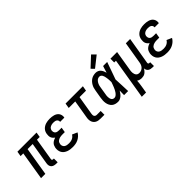

<svg xmlns="http://www.w3.org/2000/svg" viewBox="63 -1725 2874 2874"><g transform="rotate(-45 1500.0 -287.5)"><path d="M364 8Q342 8 320.5 2.5Q299 -3 284 -18Q269 -33 264.5 -54.5Q260 -76 264 -99L322 -450H214L140 0H49L123 -450H66L79 -530H484L471 -450H413L355 -99Q354 -93 354.5 -88Q355 -83 358.5 -79Q362 -75 367 -73.5Q372 -72 377 -72H393V8Z M717 8Q690 8 664 4.5Q638 1 614 -8Q590 -17 570 -32Q550 -47 537.5 -69Q525 -91 521.5 -117Q518 -143 522 -170Q526 -189 534 -208Q542 -227 557 -241Q572 -255 590.5 -264.5Q609 -274 628 -280Q613 -290 601 -303.5Q589 -317 582.5 -333.5Q576 -350 575.5 -369Q575 -388 578 -407Q581 -428 589.5 -447.5Q598 -467 613 -483Q628 -499 647 -510Q666 -521 686 -527Q706 -533 726.5 -535.5Q747 -538 768 -538Q790 -538 811.5 -535.5Q833 -533 853 -527Q873 -521 890.5 -510Q908 -499 920 -482Q932 -465 936.5 -444Q941 -423 938 -402Q937 -400 937 -398Q937 -396 936 -394H846Q846 -394 846.5 -395Q847 -396 847 -397Q849 -412 842.5 -425Q836 -438 824 -445.5Q812 -453 797.5 -455.5Q783 -458 768 -458Q757 -458 746.5 -457Q736 -456 725.5 -453Q715 -450 704.5 -445Q694 -440 686 -432.5Q678 -425 673 -414.5Q668 -404 666 -394Q664 -377 668 -360.5Q672 -344 684 -333.5Q696 -323 712.5 -319.5Q729 -316 746 -316H801L788 -236H733Q720 -236 707.5 -234.5Q695 -233 682.5 -230Q670 -227 657.5 -221Q645 -215 635 -206Q625 -197 619.5 -184.5Q614 -172 612 -160Q608 -139 615.5 -120Q623 -101 639 -90Q655 -79 675.5 -75.5Q696 -72 717 -72Q734 -72 751.5 -75Q769 -78 785.5 -85.5Q802 -93 816 -105.5Q830 -118 839 -134L920 -98Q905 -71 882 -50Q859 -29 831.5 -15.5Q804 -2 774.5 3Q745 8 717 8Z M1310 0Q1288 0 1267 -3.5Q1246 -7 1228 -16.5Q1210 -26 1197 -42Q1184 -58 1178 -77.5Q1172 -97 1171.5 -118.5Q1171 -140 1175 -161L1223 -450H1085L1098 -530H1465L1451 -450H1314L1264 -148Q1262 -136 1262.5 -123Q1263 -110 1269 -100Q1275 -90 1286 -85Q1297 -80 1310 -80H1391V0Z M1675 8Q1648 8 1622 1Q1596 -6 1576.5 -22.5Q1557 -39 1545 -62.5Q1533 -86 1528.5 -112Q1524 -138 1525 -165.5Q1526 -193 1531 -221L1553 -351Q1556 -374 1563 -397Q1570 -420 1582 -441.5Q1594 -463 1611 -482Q1628 -501 1649 -514Q1670 -527 1694 -532.5Q1718 -538 1741 -538Q1765 -538 1786 -528.5Q1807 -519 1821 -502Q1835 -485 1844 -464.5Q1853 -444 1859 -422Q1867 -449 1875.5 -476Q1884 -503 1893 -530H1979Q1954 -461 1930.5 -392.5Q1907 -324 1882 -256Q1886 -192 1888 -128Q1890 -64 1893 0H1807Q1807 -24 1807.5 -47.5Q1808 -71 1809 -95Q1797 -76 1784 -58Q1771 -40 1754 -25Q1737 -10 1716.5 -1Q1696 8 1675 8ZM1675 -72Q1696 -72 1713 -86Q1730 -100 1742.5 -117.5Q1755 -135 1764.5 -154Q1774 -173 1782 -192.5Q1790 -212 1797 -231.5Q1804 -251 1811 -271Q1811 -285 1810.5 -298.5Q1810 -312 1809 -326Q1808 -340 1806 -353.5Q1804 -367 1801.5 -380.5Q1799 -394 1795 -407Q1791 -420 1784.5 -431Q1778 -442 1766.5 -450Q1755 -458 1741 -458Q1727 -458 1713.5 -453Q1700 -448 1689 -438.5Q1678 -429 1670 -416.5Q1662 -404 1656 -391Q1650 -378 1646.5 -364.5Q1643 -351 1641 -337L1620 -207Q1617 -193 1615.5 -178.5Q1614 -164 1615 -149.5Q1616 -135 1619 -121.5Q1622 -108 1629 -96.5Q1636 -85 1648.5 -78.5Q1661 -72 1675 -72ZM1778 -586 1731 -634 1888 -780 1947 -720Z M1977 205 2085 -450H2048V-530H2189L2136 -207Q2133 -192 2132 -176.5Q2131 -161 2132.5 -146.5Q2134 -132 2139 -118Q2144 -104 2153 -93Q2162 -82 2176 -77Q2190 -72 2206 -72Q2226 -72 2246.5 -80.5Q2267 -89 2282 -105Q2297 -121 2305 -141Q2313 -161 2316 -182L2374 -530H2465L2393 -99Q2392 -93 2393 -88Q2394 -83 2397 -79Q2400 -75 2405 -73.5Q2410 -72 2416 -72H2431V8H2402Q2383 8 2364.5 4Q2346 0 2331.5 -10.5Q2317 -21 2308.5 -38Q2300 -55 2300 -74Q2291 -56 2278 -40.5Q2265 -25 2249 -13Q2233 -1 2214 3.5Q2195 8 2177 8Q2155 8 2134.5 2.5Q2114 -3 2098 -15Q2096 15 2092.5 44Q2089 73 2084 102L2067 205Z M2717 8Q2690 8 2664 4.5Q2638 1 2614 -8Q2590 -17 2570 -32Q2550 -47 2537.5 -69Q2525 -91 2521.5 -117Q2518 -143 2522 -170Q2526 -189 2534 -208Q2542 -227 2557 -241Q2572 -255 2590.5 -264.5Q2609 -274 2628 -280Q2613 -290 2601 -303.5Q2589 -317 2582.5 -333.5Q2576 -350 2575.5 -369Q2575 -388 2578 -407Q2581 -428 2589.5 -447.5Q2598 -467 2613 -483Q2628 -499 2647 -510Q2666 -521 2686 -527Q2706 -533 2726.5 -535.5Q2747 -538 2768 -538Q2790 -538 2811.5 -535.5Q2833 -533 2853 -527Q2873 -521 2890.5 -510Q2908 -499 2920 -482Q2932 -465 2936.5 -444Q2941 -423 2938 -402Q2937 -400 2937 -398Q2937 -396 2936 -394H2846Q2846 -394 2846.5 -395Q2847 -396 2847 -397Q2849 -412 2842.5 -425Q2836 -438 2824 -445.5Q2812 -453 2797.5 -455.5Q2783 -458 2768 -458Q2757 -458 2746.5 -457Q2736 -456 2725.5 -453Q2715 -450 2704.5 -445Q2694 -440 2686 -432.5Q2678 -425 2673 -414.5Q2668 -404 2666 -394Q2664 -377 2668 -360.5Q2672 -344 2684 -333.5Q2696 -323 2712.5 -319.5Q2729 -316 2746 -316H2801L2788 -236H2733Q2720 -236 2707.5 -234.5Q2695 -233 2682.5 -230Q2670 -227 2657.5 -221Q2645 -215 2635 -206Q2625 -197 2619.5 -184.5Q2614 -172 2612 -160Q2608 -139 2615.5 -120Q2623 -101 2639 -90Q2655 -79 2675.5 -75.5Q2696 -72 2717 -72Q2734 -72 2751.5 -75Q2769 -78 2785.5 -85.5Q2802 -93 2816 -105.5Q2830 -118 2839 -134L2920 -98Q2905 -71 2882 -50Q2859 -29 2831.5 -15.5Q2804 -2 2774.5 3Q2745 8 2717 8Z"/></g></svg>

Font: Iosevka Slab Medium
Style: Italic
Weight: 500
Italic angle: -9°
Monospace: yes
Designer: Belleve Invis
Foundry: Belleve Invis
Version: Version 11.1.0; ttfautohint (v1.8.3)